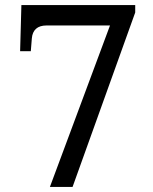

<svg xmlns="http://www.w3.org/2000/svg" viewBox="-20 -734 599 754"><path d="M176 0 412 -634H163Q136 -634 121.5 -621Q107 -608 105 -583L101 -533H59L64 -714H511V-685L265 0Z"/></svg>

Font: Noto Serif Tibetan
Style: Regular
Weight: 400
Designer: Monotype Design Team
Foundry: Monotype Imaging Inc.
Version: Version 2.103